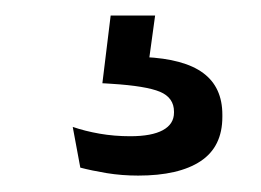

<svg xmlns="http://www.w3.org/2000/svg" viewBox="-20 -28 328 241"><path d="M118.9 -8.5H174.7L164.3 67.3L129.8 43.7Q137.1 43.4 145.3 43.2Q153.6 43.1 161.3 43.6Q211.2 45.9 235.1 63.7Q259.1 81.5 259.1 116V118.7Q259.1 156.2 231.8 174.3Q204.5 192.4 153.4 192.4Q133 192.4 113.9 189.3Q94.8 186.1 80.8 182.4L71.3 131.3Q86.8 136.6 105.1 139.8Q123.4 143 143.5 143Q170.4 143 184.4 135.4Q198.4 127.8 198.4 113.3V112.2Q198.4 94.6 180.8 87.2Q163.3 79.9 120.2 77.2Q115.3 76.7 112.5 76.7Q109.8 76.6 108.5 76.5Z"/></svg>

Font: Anek Kannada Medium
Style: Regular
Weight: 500
Designer: Vaishnavi Murthy, Maithili Shingre (Kannada) & Yesha Goshar (Latin)
Foundry: Ek Type
Version: Version 1.003